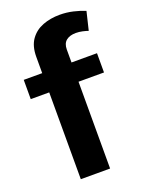

<svg xmlns="http://www.w3.org/2000/svg" viewBox="-141 -809 665 878"><g transform="rotate(-20 192.0 -370.0)"><path d="M6.3 -422.4V-516.1H96.2V-595.2Q96.2 -647.5 118.9 -679.2Q141.6 -710.9 179.2 -725.3Q216.8 -739.7 262.2 -739.7Q295.4 -739.7 326.9 -732.4Q358.4 -725.1 383.8 -714.4L362.3 -625Q351.6 -628.9 335.2 -632.6Q318.8 -636.2 303.2 -636.2Q273.4 -636.2 256.1 -622.3Q238.8 -608.4 238.8 -579.1V-516.1H362.8V-422.4H238.8V0H96.2V-422.4Z"/></g></svg>

Font: Estedad-FD Bold
Style: Regular
Weight: 700
Designer: Amin Abedi
Version: Version 7.3